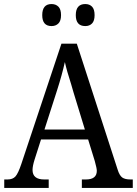

<svg xmlns="http://www.w3.org/2000/svg" viewBox="-20 -930 677 950"><path d="M1 -42H17Q43 -42 56.5 -57Q70 -72 86 -120L284 -714H360L562 -91Q571 -62 584.5 -52Q598 -42 626 -42H637V0H385V-42H405Q459 -42 459 -85Q459 -97 449 -133L416 -240H183L151 -140Q141 -108 141 -89Q141 -42 199 -42H221V0H1ZM400 -289 344 -472 333 -510Q310 -581 301 -623Q287 -560 262 -482L200 -289ZM189 -855Q189 -910 235 -910Q256 -910 269 -897Q282 -884 282 -855Q282 -827 269 -814Q256 -801 235 -801Q189 -801 189 -855ZM355 -855Q355 -910 402 -910Q423 -910 435.5 -897Q448 -884 448 -855Q448 -827 435.5 -814Q423 -801 402 -801Q355 -801 355 -855Z"/></svg>

Font: Noto Serif Narrow
Style: Regular
Weight: 400
Width: 4
Designer: Monotype Design Team
Foundry: Monotype Imaging Inc.
Version: Version 1.001